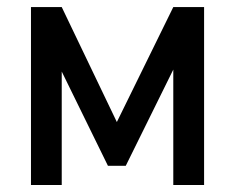

<svg xmlns="http://www.w3.org/2000/svg" viewBox="-20 -528 671 548"><path d="M313.5 -179.7 474.6 -507.8 523.4 -428.2 338.9 -54.7H288.1L105 -428.2L156.2 -507.8ZM562.5 -507.8V0H474.6V-507.8ZM68.4 -507.8H156.2V0H68.4Z"/></svg>

Font: Giphurs SC
Style: Regular
Weight: 400
Version: Version 0.920